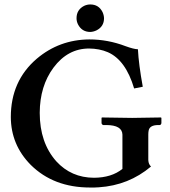

<svg xmlns="http://www.w3.org/2000/svg" viewBox="-20 -836 767 866"><path d="M325.2 -753.9Q325.2 -792 359.4 -809.6Q373 -815.9 387.2 -815.9Q425.3 -815.9 442.4 -781.7Q448.7 -768.1 449.2 -753.9Q449.2 -715.8 414.6 -698.7Q400.9 -692.4 387.2 -691.9Q349.1 -691.9 331.5 -726.6Q325.2 -739.7 325.2 -753.9ZM648.9 -229V-113.8Q649.9 -94.7 661.1 -85Q560.5 0 425.8 8.8Q406.2 10.3 386.2 9.8Q221.7 9.8 118.7 -92.3Q29.3 -182.6 28.8 -308.1Q28.8 -471.2 146 -571.3Q247.6 -657.2 382.8 -658.2Q466.3 -658.2 545.9 -627.9Q583 -614.3 602.1 -613.8Q605.5 -545.9 624 -444.8L585 -437Q546.9 -565.4 466.3 -600.6Q428.7 -616.7 381.8 -617.2Q285.6 -617.2 221.2 -530.8Q159.7 -447.8 159.2 -327.1Q159.2 -192.4 233.9 -108.4Q301.3 -34.7 403.8 -34.2Q483.4 -34.7 532.2 -74.2V-229Q530.8 -271.5 460 -272H445.8Q439 -273.9 438 -280.8V-304.2L439.9 -306.2Q440.9 -306.2 576.2 -304.2L706.1 -306.2L708 -304.2V-280.8Q706.5 -272.5 700.2 -272H693.8Q654.8 -272 650.4 -246.6Q648.9 -239.3 648.9 -229Z"/></svg>

Font: Linux Libertine O
Style: Semibold
Weight: 700
Designer: Philipp H. Poll
Foundry: Philipp H. Poll
Version: Version 5.0.0